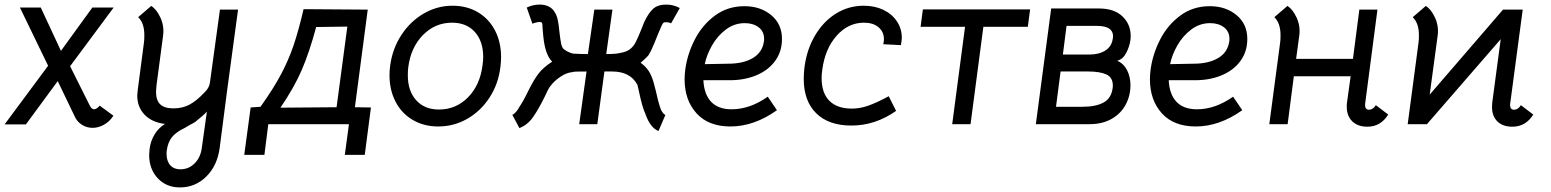

<svg xmlns="http://www.w3.org/2000/svg" viewBox="-50 -542 6768 838"><path d="M216 -320 353 -509H446L256 -253L341 -83Q346 -73 349.5 -70Q353 -67 359 -65Q366 -65 373 -69.5Q380 -74 385 -81L445 -37Q429 -12 404.5 2Q380 16 354 16Q329 16 307.5 2.5Q286 -11 276 -34L202 -188L63 1H-30L160 -255L37 -509H128Z M601 134Q601 126 603 108Q607 74 624.5 45Q642 16 670 -1Q613 -8 581 -41.5Q549 -75 549 -125Q549 -132 551 -148L578 -354Q580 -366 580 -388Q580 -442 553 -467L610 -516Q633 -502 650 -465.5Q667 -429 662 -388L633 -169Q631 -149 631 -142Q631 -104 649.5 -86.5Q668 -69 707 -69Q746 -69 776.5 -85Q807 -101 842 -138Q863 -158 866 -180L910 -500H989L941 -145L909 102Q899 180 851 228Q803 276 735 276Q676 276 638.5 236Q601 196 601 134ZM831 102 853 -55Q840 -40 801 -9Q768 9 757 16Q719 34 701 56Q683 78 678 114Q677 119 677 129Q677 161 693 179Q709 197 737 197Q774 197 800 170.5Q826 144 831 102Z M1455 134 1473 0H1121L1104 134H1016L1044 -73L1087 -76Q1144 -156 1177 -218.5Q1210 -281 1231.5 -344.5Q1253 -408 1275 -502L1555 -500L1499 -74L1569 -73L1542 134ZM1174 -72 1419 -74 1466 -426 1330 -424Q1300 -313 1267 -236.5Q1234 -160 1174 -72Z M1650 -214Q1650 -235 1653 -256Q1663 -330 1702 -389.5Q1741 -449 1799.5 -483Q1858 -517 1925 -517Q1988 -517 2036 -488.5Q2084 -460 2110.5 -409Q2137 -358 2137 -293Q2137 -272 2134 -249Q2125 -175 2086.5 -116Q2048 -57 1989.5 -23.5Q1931 10 1863 10Q1800 10 1751.5 -18.5Q1703 -47 1676.5 -98Q1650 -149 1650 -214ZM2056 -257Q2059 -277 2059 -293Q2059 -362 2022.5 -402.5Q1986 -443 1923 -443Q1849 -443 1796 -389Q1743 -335 1732 -249Q1730 -237 1730 -213Q1730 -145 1766.5 -104.5Q1803 -64 1866 -64Q1940 -64 1992.5 -117Q2045 -170 2056 -257Z M2447 -227Q2423 -225 2396 -207Q2369 -189 2352 -166Q2343 -155 2328 -121Q2301 -66 2277 -31.5Q2253 3 2217 17L2186 -41Q2193 -43 2202.5 -54Q2212 -65 2216 -74Q2234 -100 2257 -148Q2279 -192 2299 -219Q2319 -246 2360 -273Q2334 -298 2324 -361Q2321 -382 2318 -420Q2318 -436 2316 -441Q2314 -446 2306 -446Q2297 -446 2285 -442.5Q2273 -439 2274 -438L2249 -509Q2276 -522 2306 -522Q2328 -522 2345 -513.5Q2362 -505 2371 -489Q2380 -476 2384.5 -454.5Q2389 -433 2392 -400Q2396 -367 2399 -352Q2402 -337 2409 -329Q2427 -314 2451 -308Q2483 -306 2516 -306L2544 -500H2623L2596 -306Q2638 -306 2657 -311Q2683 -315 2698.5 -326.5Q2714 -338 2723.5 -356Q2733 -374 2748 -411L2761 -444Q2780 -485 2800.5 -503.5Q2821 -522 2858 -522Q2889 -522 2917 -507L2879 -440Q2871 -445 2856 -445Q2848 -445 2846 -443Q2841 -441 2821 -391Q2819 -386 2806 -353.5Q2793 -321 2779 -299Q2770 -289 2746 -268Q2780 -244 2794 -207Q2801 -193 2813 -143Q2822 -100 2831 -73.5Q2840 -47 2854 -40L2824 30Q2788 15 2768 -42Q2753 -74 2739 -142Q2733 -169 2732 -172Q2701 -230 2621 -230H2588L2557 0H2478L2510 -230Q2477 -230 2464.5 -229.5Q2452 -229 2447 -227Z M2938 -196Q2938 -217 2941 -239Q2950 -306 2982.5 -369.5Q3015 -433 3070.5 -474Q3126 -515 3199 -515Q3269 -515 3316 -476Q3363 -437 3363 -372Q3363 -316 3332 -274.5Q3301 -233 3246.5 -211.5Q3192 -190 3123 -192H3020Q3023 -130 3054 -97.5Q3085 -65 3143 -65Q3223 -65 3301 -120L3341 -61Q3241 10 3138 10Q3042 10 2990 -47.5Q2938 -105 2938 -196ZM3284 -360Q3285 -364 3285 -372Q3285 -405 3261 -423Q3237 -441 3201 -441Q3155 -441 3118 -413Q3081 -385 3057.5 -343.5Q3034 -302 3026 -262L3129 -264Q3194 -264 3235.5 -288.5Q3277 -313 3284 -360Z M3458 -198Q3458 -222 3461 -247Q3471 -326 3507.5 -387.5Q3544 -449 3599 -483Q3654 -517 3720 -517Q3768 -517 3805.5 -499Q3843 -481 3864.5 -449Q3886 -417 3886 -377Q3886 -367 3882 -345L3805 -349Q3808 -361 3808 -371Q3808 -403 3784.5 -423Q3761 -443 3721 -443Q3652 -443 3601.5 -386Q3551 -329 3539 -238Q3536 -219 3536 -201Q3536 -136 3570 -102Q3604 -68 3668 -68Q3702 -68 3737.5 -80Q3773 -92 3829 -122L3861 -58Q3770 6 3666 6Q3567 6 3512.5 -47.5Q3458 -101 3458 -198Z M4162 -425H3968L3978 -501H4446L4436 -425H4242L4186 0H4106Z M4746 -505Q4813 -505 4849 -470.5Q4885 -436 4885 -385Q4885 -374 4884 -368Q4880 -339 4865.5 -311Q4851 -283 4826 -277Q4854 -265 4869 -236Q4884 -207 4884 -170Q4884 -125 4863.5 -86Q4843 -47 4802.5 -23.5Q4762 0 4704 0H4471L4538 -505ZM4807 -374 4808 -384Q4808 -429 4737 -429H4605L4589 -304H4705Q4747 -304 4774.5 -321.5Q4802 -339 4807 -374ZM4806 -156Q4807 -160 4807 -169Q4807 -204 4779 -217Q4751 -230 4699 -230H4579L4559 -76H4674Q4733 -76 4766.5 -94.5Q4800 -113 4806 -156Z M4969 -196Q4969 -217 4972 -239Q4981 -306 5013.5 -369.5Q5046 -433 5101.5 -474Q5157 -515 5230 -515Q5300 -515 5347 -476Q5394 -437 5394 -372Q5394 -316 5363 -274.5Q5332 -233 5277.5 -211.5Q5223 -190 5154 -192H5051Q5054 -130 5085 -97.5Q5116 -65 5174 -65Q5254 -65 5332 -120L5372 -61Q5272 10 5169 10Q5073 10 5021 -47.5Q4969 -105 4969 -196ZM5315 -360Q5316 -364 5316 -372Q5316 -405 5292 -423Q5268 -441 5232 -441Q5186 -441 5149 -413Q5112 -385 5088.5 -343.5Q5065 -302 5057 -262L5160 -264Q5225 -264 5266.5 -288.5Q5308 -313 5315 -360Z M5908 -83Q5908 -73 5912.5 -68Q5917 -63 5925 -63Q5943 -63 5955 -83L6009 -42Q5976 11 5918 11Q5876 11 5852 -12.5Q5828 -36 5828 -76Q5828 -88 5829 -94L5845 -209H5597L5570 0H5490L5537 -354Q5539 -366 5539 -388Q5539 -441 5512 -467L5569 -516Q5592 -502 5609 -465.5Q5626 -429 5621 -388L5607 -285H5855L5883 -500H5962L5908 -87Z M6510 -500H6596L6541 -87V-83Q6541 -73 6545.5 -68Q6550 -63 6558 -63Q6576 -63 6588 -83L6642 -42Q6609 11 6551 11Q6509 11 6485.5 -12Q6462 -35 6462 -75Q6462 -87 6463 -94L6500 -371L6178 0H6094L6141 -354Q6143 -366 6143 -388Q6143 -441 6116 -467L6173 -516Q6196 -502 6213 -465.5Q6230 -429 6225 -388L6190 -129Z"/></svg>

Font: Bellota
Style: Bold Italic
Weight: 700
Italic angle: -7.5°
Designer: Kemie Guaida
Foundry: Kemie Guaida
Version: Version 4.001